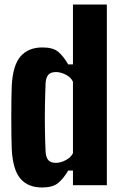

<svg xmlns="http://www.w3.org/2000/svg" viewBox="-20 -820 533 850"><path d="M303 -800H453V0H303V-65H282Q261 -29 237 -9.5Q213 10 166 10Q104 10 70.5 -29Q37 -68 32 -159Q31 -183 30.5 -220.5Q30 -258 30 -300Q30 -342 30.5 -379.5Q31 -417 32 -441Q37 -532 71.5 -571Q106 -610 168 -610Q215 -610 238 -590.5Q261 -571 282 -535H303ZM228 -99Q248 -99 271 -111Q294 -123 303 -142V-458Q294 -478 271 -489.5Q248 -501 228 -501Q205 -501 194.5 -489.5Q184 -478 182 -454Q180 -411 179 -353.5Q178 -296 179 -240.5Q180 -185 182 -146Q184 -122 194.5 -110.5Q205 -99 228 -99Z"/></svg>

Font: Big Shoulders Display Black
Style: Regular
Weight: 900
Designer: Patric King
Foundry: XO Type Co
Version: Version 1.000; ttfautohint (v1.8.2)